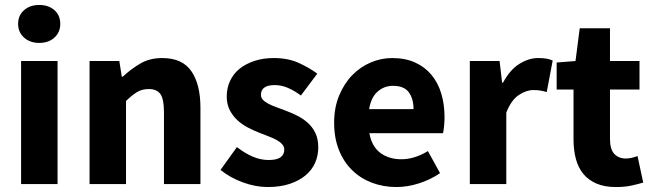

<svg xmlns="http://www.w3.org/2000/svg" viewBox="-20 -742 2630 774"><path d="M65 0V-496H212V0ZM138 -569Q101 -569 77 -590.5Q53 -612 53 -646Q53 -680 77 -701Q101 -722 138 -722Q176 -722 199.5 -701Q223 -680 223 -646Q223 -612 199.5 -590.5Q176 -569 138 -569Z M341 0V-496H461L471 -433H475Q507 -463 545 -485.5Q583 -508 634 -508Q715 -508 751.5 -455Q788 -402 788 -308V0H641V-289Q641 -343 626.5 -363Q612 -383 580 -383Q552 -383 532 -370.5Q512 -358 488 -335V0Z M1059 12Q1010 12 958.5 -7Q907 -26 869 -57L935 -149Q969 -123 1000 -110Q1031 -97 1063 -97Q1096 -97 1111 -108Q1126 -119 1126 -139Q1126 -151 1117.5 -160.5Q1109 -170 1094.5 -178Q1080 -186 1062 -192.5Q1044 -199 1025 -207Q1002 -216 979 -228Q956 -240 937 -257.5Q918 -275 906 -298.5Q894 -322 894 -353Q894 -387 907.5 -416Q921 -445 946 -465Q971 -485 1006 -496.5Q1041 -508 1084 -508Q1141 -508 1184 -488.5Q1227 -469 1259 -445L1193 -357Q1166 -377 1140 -388Q1114 -399 1088 -399Q1032 -399 1032 -360Q1032 -348 1040 -339.5Q1048 -331 1061.5 -324Q1075 -317 1092.5 -310.5Q1110 -304 1129 -297Q1153 -288 1176.5 -276.5Q1200 -265 1219.5 -248Q1239 -231 1251 -206.5Q1263 -182 1263 -148Q1263 -114 1250 -85Q1237 -56 1211 -34.5Q1185 -13 1147 -0.5Q1109 12 1059 12Z M1578 12Q1525 12 1479 -5.5Q1433 -23 1399 -56.5Q1365 -90 1346 -138Q1327 -186 1327 -248Q1327 -308 1347 -356.5Q1367 -405 1399.5 -438.5Q1432 -472 1474 -490Q1516 -508 1561 -508Q1614 -508 1653.5 -490Q1693 -472 1719.5 -440Q1746 -408 1759 -364.5Q1772 -321 1772 -270Q1772 -250 1770 -232Q1768 -214 1766 -205H1469Q1479 -151 1513.5 -125.5Q1548 -100 1598 -100Q1651 -100 1705 -133L1754 -44Q1716 -18 1669.5 -3Q1623 12 1578 12ZM1468 -302H1647Q1647 -344 1628 -370Q1609 -396 1564 -396Q1529 -396 1502.5 -373Q1476 -350 1468 -302Z M1874 0V-496H1994L2004 -409H2008Q2035 -460 2073 -484Q2111 -508 2149 -508Q2170 -508 2183.5 -505.5Q2197 -503 2208 -498L2184 -371Q2170 -375 2158 -377Q2146 -379 2130 -379Q2102 -379 2071.5 -359Q2041 -339 2021 -288V0Z M2463 12Q2417 12 2384.5 -2Q2352 -16 2331.5 -41Q2311 -66 2301.5 -101.5Q2292 -137 2292 -180V-381H2224V-490L2300 -496L2317 -628H2439V-496H2558V-381H2439V-182Q2439 -140 2456.5 -121.5Q2474 -103 2503 -103Q2515 -103 2527.5 -106Q2540 -109 2550 -113L2573 -6Q2553 0 2526 6Q2499 12 2463 12Z"/></svg>

Font: Giro Regular
Style: Bold
Weight: 700
Designer: Paul D. Hunt
Foundry: Adobe Systems Incorporated
Version: Version 1.000;PS 1.0;hotconv 1.0.88;makeotf.lib2.5.647800